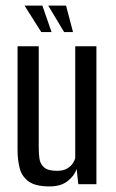

<svg xmlns="http://www.w3.org/2000/svg" viewBox="-20 -661 415 689"><path d="M158 8Q107 8 82.5 -10Q58 -28 50.5 -58Q43 -88 43 -123V-495H119V-131Q119 -111 121.5 -92Q124 -73 138 -60.5Q152 -48 184 -48Q207 -48 220.5 -56Q234 -64 241 -74.5Q248 -85 250 -94V-495H326V0H261L255 -55Q247 -30 222.5 -11Q198 8 158 8ZM242 -546H210L153 -641H217ZM165 -546H128L68 -641H132Z"/></svg>

Font: Alumni Sans Thin Medium
Style: Regular
Weight: 500
Version: Version 1.018